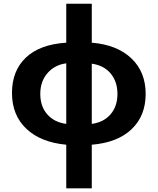

<svg xmlns="http://www.w3.org/2000/svg" viewBox="-20 -780 854 1040"><path d="M477.1 -435.1V-108.9Q542 -117.7 579.1 -161.1Q616.2 -204.6 616.2 -271Q616.2 -337.4 579.6 -381.6Q543 -425.8 477.1 -435.1ZM338.9 -108.9V-437Q275.9 -428.7 237.1 -383.8Q198.2 -338.9 198.2 -271.5Q198.2 -204.1 235.8 -160.9Q273.4 -117.7 338.9 -108.9ZM477.1 3.9V240.2H338.9V3.9Q200.7 -8.8 122.8 -82.5Q44.9 -156.2 44.9 -276.4Q44.9 -396.5 120.1 -468Q195.3 -539.6 338.9 -548.8V-759.8H477.1V-548.8Q613.8 -537.6 691.4 -464.1Q769 -390.6 769 -271.5Q769 -152.3 692.4 -79.8Q615.7 -7.3 477.1 3.9Z"/></svg>

Font: NotoSans-Bold
Style: Bold
Weight: 700
Designer: Monotype Design team
Foundry: Monotype Imaging Inc.
Version: Version 1.04